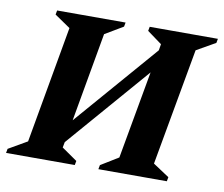

<svg xmlns="http://www.w3.org/2000/svg" viewBox="-80 -640 842 721"><g transform="rotate(10 340.5 -280.0)"><path d="M-14 0 -11 -16 60 -57 139 -503 79 -544 82 -560H343L340 -544L271 -503L211 -164L484 -479L488 -503L432 -544L435 -560H695L692 -544L620 -503L540 -57L602 -16L599 0H338L341 -16L408 -57L468 -392L196 -78L192 -57L251 -16L248 0Z"/></g></svg>

Font: Spectral SC
Style: Bold Italic
Weight: 700
Italic angle: -10°
Designer: Jean-Baptiste Levee
Foundry: Production Type
Version: Version 2.001